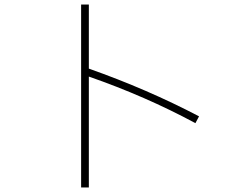

<svg xmlns="http://www.w3.org/2000/svg" viewBox="-20 -800 1040 845"><path d="M840 -258Q621 -376 371 -463V25H337V-780H371V-498Q629 -407 856 -288Z"/></svg>

Font: IBM Plex Sans JP ExtraLight
Style: Regular
Weight: 200
Designer: Mike Abbink; Paul van der Laan; Pieter van Rosmalen; Wujin Sim; Yejin Wi; Jinhee Kim; Boomi Park; Yona Kim; Kichan Ma
Foundry: Sandoll Inc.
Version: Version 1.001